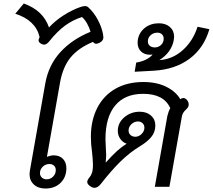

<svg xmlns="http://www.w3.org/2000/svg" viewBox="-20 -1075 1225 1105"><path d="M150 -73Q150 -79 152 -93L241 -597Q260 -701 327.5 -775Q395 -849 501 -892Q494 -917 481 -940Q468 -963 452 -977Q398 -960 353 -926.5Q308 -893 266 -840Q249 -818 234 -818Q227 -818 217 -823Q202 -831 202 -843Q202 -851 208 -861Q186 -958 68 -996L117 -1055Q174 -1034 209.5 -1000Q245 -966 262 -917Q298 -956 345.5 -986.5Q393 -1017 441 -1034Q458 -1040 469 -1040Q481 -1040 488 -1033Q521 -1003 543.5 -960Q566 -917 573 -878Q575 -864 575 -860Q575 -841 555 -830Q542 -823 533 -823Q524 -823 515 -834Q431 -799 386 -744Q341 -689 325 -597L250 -172Q272 -181 289 -181Q323 -181 342.5 -160.5Q362 -140 362 -107Q362 -56 329 -23Q296 10 241 10Q200 10 175 -13Q150 -36 150 -73ZM301 -96Q301 -112 291 -121.5Q281 -131 264 -131Q242 -131 226 -115.5Q210 -100 210 -79Q210 -63 221 -53Q232 -43 248 -43Q270 -43 285.5 -58.5Q301 -74 301 -96Z M943 -407Q951 -439 960 -452Q924 -535 804 -535Q699 -535 643 -468Q587 -401 587 -274Q587 -255 589 -225Q591 -197 591 -183Q591 -164 588 -141H590Q626 -181 653 -205.5Q680 -230 709 -248Q687 -255 672.5 -275.5Q658 -296 658 -322Q658 -368 695.5 -400Q733 -432 784 -432Q824 -432 849 -410Q874 -388 874 -353Q874 -315 850.5 -286.5Q827 -258 785 -233Q726 -197 673 -145Q620 -93 560 -16Q542 6 524 6Q511 6 497 -5Q482 -16 482 -28Q482 -39 497 -57Q503 -63 509 -79.5Q515 -96 515 -127Q515 -143 513 -164.5Q511 -186 510 -197Q503 -246 503 -287Q503 -382 539.5 -453.5Q576 -525 644 -564Q712 -603 805 -603Q881 -603 936 -576Q991 -549 1018 -504Q1027 -511 1035 -511Q1045 -511 1055 -501Q1066 -488 1066 -474Q1066 -464 1062 -458Q1058 -452 1050 -444Q1031 -427 1027 -406L955 0H871ZM811 -340Q811 -356 800.5 -366Q790 -376 774 -376Q753 -376 736.5 -360.5Q720 -345 720 -324Q720 -308 731 -298Q742 -288 759 -288Q779 -288 795 -304Q811 -320 811 -340Z M764 -715Q823 -724 857 -759V-761Q852 -760 843 -760Q811 -760 791.5 -779Q772 -798 772 -829Q772 -840 773 -845Q780 -888 813.5 -914.5Q847 -941 894 -941Q934 -941 958 -919.5Q982 -898 982 -863Q982 -856 980 -844Q974 -810 953 -780.5Q932 -751 897 -729Q974 -734 1032.5 -787Q1091 -840 1117 -921L1185 -907Q1154 -799 1071 -737Q988 -675 864 -668L755 -662ZM922 -852Q922 -868 912 -877.5Q902 -887 886 -887Q863 -887 847 -872.5Q831 -858 831 -837Q831 -821 842 -811.5Q853 -802 871 -802Q891 -802 906.5 -816Q922 -830 922 -852Z"/></svg>

Font: Niramit
Style: Italic
Weight: 400
Italic angle: -10°
Version: Version 1.000; ttfautohint (v1.6)